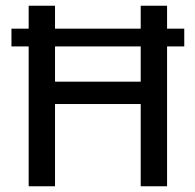

<svg xmlns="http://www.w3.org/2000/svg" viewBox="-20 -650 682 670"><path d="M623 -550V-488H563V0H471V-287H172V0H80V-488H20V-550H80V-630H172V-550H471V-630H563V-550ZM471 -365V-488H172V-365Z"/></svg>

Font: Mukta
Style: Regular
Weight: 400
Designer: Girish Dalvi and Yashodeep Gholap
Foundry: Ek Type
Version: Version 2.538;PS 1.001;hotconv 16.6.51;makeotf.lib2.5.65220;